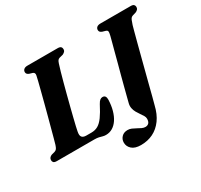

<svg xmlns="http://www.w3.org/2000/svg" viewBox="-180 -938 1447 1380"><g transform="rotate(-30 543.0 -248.5)"><path d="M348 0H37Q17 0 10 -7.8Q3 -15.5 3.5 -27Q3.5 -38.5 10.8 -46.8Q18 -55 30 -59L55 -65.5Q67.5 -69.5 73.8 -78.5Q80 -87.5 86 -106Q90.5 -121 99 -152.2Q107.5 -183.5 118.5 -224.8Q129.5 -266 142 -312.5Q154.5 -359 166.5 -405.2Q178.5 -451.5 189 -492.2Q199.5 -533 207 -563Q214.5 -593 217 -606.5Q219.5 -618.5 215.8 -625.5Q212 -632.5 203.5 -635.5L178 -643Q168.5 -646.5 162.5 -652.8Q156.5 -659 156.5 -668.5Q156.5 -682.5 166.8 -691.2Q177 -700 196 -700H446.5Q466 -700 473.2 -692.5Q480.5 -685 480.5 -673Q480.5 -661 472.8 -653.2Q465 -645.5 455 -641L427 -634Q416.5 -631 410.8 -624Q405 -617 399.5 -599.5Q392 -577 382 -542Q372 -507 360.8 -465.2Q349.5 -423.5 338 -379Q326.5 -334.5 315.5 -291.5Q304.5 -248.5 295.5 -211.8Q286.5 -175 280.2 -148.5Q274 -122 272 -110Q265.5 -78.5 276.2 -65.8Q287 -53 311.5 -53H354.5Q385.5 -53 409.5 -66.8Q433.5 -80.5 456.8 -112.5Q480 -144.5 508.5 -200Q519 -219.5 529 -227.2Q539 -235 550 -235Q565.5 -235 572 -225Q578.5 -215 578 -198Q576.5 -150 565.5 -110.8Q554.5 -71.5 535.8 -43.5Q517 -15.5 492.2 -0.8Q467.5 14 437 14Q423 14 411 10.5Q399 7 384.5 3.5Q370 0 348 0ZM997 -574.5Q993.5 -562.5 985 -531Q976.5 -499.5 964.8 -454.8Q953 -410 939.5 -357.8Q926 -305.5 912 -251.5Q898 -197.5 885.2 -147.8Q872.5 -98 862.5 -58.8Q852.5 -19.5 846 3Q830.5 69.5 798 114Q765.5 158.5 720.2 180.8Q675 203 619 203Q569.5 203 544.5 180.5Q519.5 158 519.5 126Q519.5 99 537.8 79.8Q556 60.5 588 60.5Q604 60.5 620 67.2Q636 74 651.8 83Q667.5 92 682.5 99Q697.5 106 711 106Q729 106 739.8 94.8Q750.5 83.5 750.5 59.5Q750.5 47 742.8 34Q735 21 724.2 6Q713.5 -9 704 -25.8Q694.5 -42.5 690.5 -62.5Q686.5 -82.5 693 -106Q696.5 -119.5 704 -149Q711.5 -178.5 721.8 -218.2Q732 -258 744 -302.8Q756 -347.5 768 -392.2Q780 -437 790.2 -476.5Q800.5 -516 808.5 -545Q816.5 -574 819.5 -587Q826 -613 824 -622.2Q822 -631.5 808 -635.5L783.5 -642.5Q772.5 -647 767.2 -653Q762 -659 762 -668.5Q762 -682.5 772.2 -691.2Q782.5 -700 803 -700H1052Q1072 -700 1079 -692.5Q1086 -685 1086 -673.5Q1086 -661.5 1078.2 -653.5Q1070.5 -645.5 1060 -641.5L1034.5 -634Q1026 -631.5 1020.2 -626.2Q1014.5 -621 1009.5 -609.2Q1004.5 -597.5 997 -574.5Z"/></g></svg>

Font: Fraunces
Style: Bold Italic
Weight: 700
Italic angle: -16°
Version: Version 1.000;[b76b70a41]